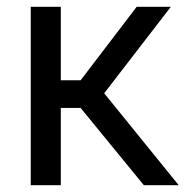

<svg xmlns="http://www.w3.org/2000/svg" viewBox="-20 -542 559 562"><path d="M70 0H158V-226H216L401 0H503L285 -269L480 -522H380L216 -307H158V-522H70Z"/></svg>

Font: FIGSv2-sans-serif Medium
Style: Regular
Weight: 500
Designer: Matt McInerney, Pablo Impallari, Rodrigo Fuenzalida,Mirko Velimirovic
Foundry: Matt McInerney, Pablo Impallari, Rodrigo Fuenzalida
Version: Version 4.021;hotconv 1.0.109;makeotfexe 2.5.65596